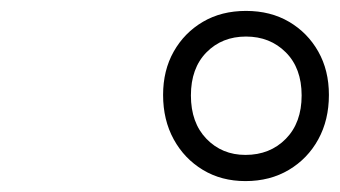

<svg xmlns="http://www.w3.org/2000/svg" viewBox="-20 -1055 623 352"><path d="M430 -723Q386 -723 352 -743.5Q318 -764 298.5 -799.5Q279 -835 279 -881Q279 -926 298.5 -960.5Q318 -995 352 -1015Q386 -1035 431 -1035Q476 -1035 510 -1015Q544 -995 563.5 -960.5Q583 -926 583 -881Q583 -835 563.5 -799.5Q544 -764 509.5 -743.5Q475 -723 430 -723ZM430 -771Q475 -771 504 -800.5Q533 -830 533 -880Q533 -930 504 -959Q475 -988 431 -988Q387 -988 358.5 -959Q330 -930 330 -880Q330 -830 358.5 -800.5Q387 -771 430 -771Z"/></svg>

Font: Playwrite CO ExtraLight
Style: Regular
Weight: 250
Version: Version 1.002